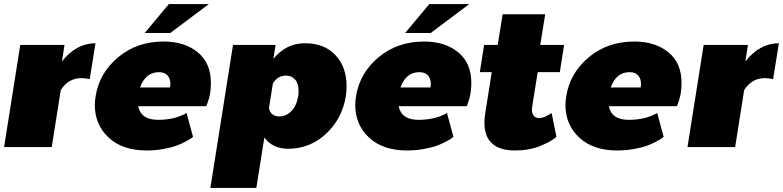

<svg xmlns="http://www.w3.org/2000/svg" viewBox="-20 -720 3833 940"><path d="M0 0 79.2 -500H295.8L283.3 -419.2Q353.3 -508.3 447.5 -508.3L419.2 -332.5Q398.3 -337.5 378.3 -337.5Q315 -337.5 277.5 -279.2L233.3 0Z M688.3 -558.3 806.7 -700H1002.5L813.3 -558.3ZM444.2 -206.7Q444.2 -225 448.3 -250Q466.7 -363.3 558.8 -440Q650.8 -516.7 781.7 -516.7Q883.3 -516.7 947.9 -464.2Q1012.5 -411.7 1012.5 -314.2Q1012.5 -289.2 1009.2 -266.7Q1006.7 -250 1001.7 -233.3Q996.7 -216.7 993.3 -208.3L990 -200H656.7Q670 -133.3 754.2 -133.3Q835.8 -133.3 893.3 -166.7L925 -50Q921.7 -47.5 915.8 -42.9Q910 -38.3 888.3 -26.7Q866.7 -15 842.5 -6.2Q818.3 2.5 778.8 9.6Q739.2 16.7 697.5 16.7Q580 16.7 512.1 -46.2Q444.2 -109.2 444.2 -206.7ZM665.8 -291.7H812.5Q814.2 -303.3 814.2 -308.3Q814.2 -335 800 -350.8Q785.8 -366.7 758.3 -366.7Q692.5 -366.7 665.8 -291.7Z M1010 200 1120.8 -500H1329.2L1318.3 -431.7Q1380.8 -508.3 1472.5 -508.3Q1568.3 -508.3 1622.5 -450Q1676.7 -391.7 1676.7 -299.2Q1676.7 -272.5 1673.3 -250Q1655.8 -140 1577.1 -65.8Q1498.3 8.3 1390 8.3Q1315 8.3 1274.2 -46.7L1235 200ZM1296.7 -190Q1305 -150 1349.2 -150Q1380.8 -150 1406.7 -176.2Q1432.5 -202.5 1440 -250Q1441.7 -259.2 1441.7 -275.8Q1441.7 -311.7 1424.6 -330.8Q1407.5 -350 1380.8 -350Q1337.5 -350 1315.8 -310Z M1963.3 -558.3 2081.7 -700H2277.5L2088.3 -558.3ZM1719.2 -206.7Q1719.2 -225 1723.3 -250Q1741.7 -363.3 1833.8 -440Q1925.8 -516.7 2056.7 -516.7Q2158.3 -516.7 2222.9 -464.2Q2287.5 -411.7 2287.5 -314.2Q2287.5 -289.2 2284.2 -266.7Q2281.7 -250 2276.7 -233.3Q2271.7 -216.7 2268.3 -208.3L2265 -200H1931.7Q1945 -133.3 2029.2 -133.3Q2110.8 -133.3 2168.3 -166.7L2200 -50Q2196.7 -47.5 2190.8 -42.9Q2185 -38.3 2163.3 -26.7Q2141.7 -15 2117.5 -6.2Q2093.3 2.5 2053.8 9.6Q2014.2 16.7 1972.5 16.7Q1855 16.7 1787.1 -46.2Q1719.2 -109.2 1719.2 -206.7ZM1940.8 -291.7H2087.5Q2089.2 -303.3 2089.2 -308.3Q2089.2 -335 2075 -350.8Q2060.8 -366.7 2033.3 -366.7Q1967.5 -366.7 1940.8 -291.7Z M2329.2 -366.7 2350 -500H2416.7L2440.8 -650H2649.2L2625 -500H2741.7L2720.8 -366.7H2612.5L2585.8 -200Q2584.2 -188.3 2584.2 -183.3Q2584.2 -162.5 2594.2 -152.1Q2604.2 -141.7 2618.3 -141.7Q2644.2 -141.7 2680.8 -166.7L2704.2 -50Q2679.2 -27.5 2625 -5.4Q2570.8 16.7 2501.7 16.7Q2351.7 16.7 2351.7 -120Q2351.7 -139.2 2355.8 -166.7L2387.5 -366.7Z M2748.3 -206.7Q2748.3 -225 2752.5 -250Q2770.8 -363.3 2862.9 -440Q2955 -516.7 3085.8 -516.7Q3187.5 -516.7 3252.1 -464.2Q3316.7 -411.7 3316.7 -314.2Q3316.7 -289.2 3313.3 -266.7Q3310.8 -250 3305.8 -233.3Q3300.8 -216.7 3297.5 -208.3L3294.2 -200H2960.8Q2974.2 -133.3 3058.3 -133.3Q3140 -133.3 3197.5 -166.7L3229.2 -50Q3225.8 -47.5 3220 -42.9Q3214.2 -38.3 3192.5 -26.7Q3170.8 -15 3146.7 -6.2Q3122.5 2.5 3082.9 9.6Q3043.3 16.7 3001.7 16.7Q2884.2 16.7 2816.2 -46.2Q2748.3 -109.2 2748.3 -206.7ZM2970 -291.7H3116.7Q3118.3 -303.3 3118.3 -308.3Q3118.3 -335 3104.2 -350.8Q3090 -366.7 3062.5 -366.7Q2996.7 -366.7 2970 -291.7Z M3345.8 0 3425 -500H3641.7L3629.2 -419.2Q3699.2 -508.3 3793.3 -508.3L3765 -332.5Q3744.2 -337.5 3724.2 -337.5Q3660.8 -337.5 3623.3 -279.2L3579.2 0Z"/></svg>

Font: BoonTook
Style: Italic
Weight: 400
Italic angle: -9°
Designer: Sungsit Sawaiwan
Foundry: FontUni
Version: Version 3.0